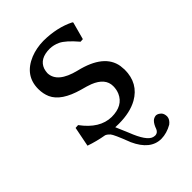

<svg xmlns="http://www.w3.org/2000/svg" viewBox="-187 -518 769 769"><g transform="rotate(-45 198.0 -133.0)"><path d="M49.8 -101.1 64.9 -102.1Q117.2 -30.8 183.1 -29.8Q247.6 -29.8 268.1 -77.6Q274.9 -94.2 274.9 -112.8Q274.9 -157.7 218.3 -180.2Q201.7 -186.5 173.8 -193.8Q85.9 -218.3 64 -267.6Q54.2 -290 54.2 -316.9Q54.2 -393.1 130.9 -424.8Q165.5 -438.5 205.1 -439Q281.7 -438.5 339.8 -409.2L341.8 -405.8L321.8 -332L308.1 -331.1Q269.5 -376.5 243.7 -388.7Q222.7 -398.4 201.2 -398.9Q143.6 -398.9 128.9 -357.9Q125.5 -347.2 125 -335.9Q126.5 -280.3 217.8 -257.8Q338.9 -229 352.1 -149.4Q353.5 -138.2 354 -127Q354 -49.8 290 -13.7Q247.6 9.8 184.1 9.8Q174.3 9.8 164.1 9.3Q167 14.6 187 63Q215.3 136.7 243.7 144.5Q250 146 255.9 146Q269 144.5 274.9 130.9Q281.7 110.8 292 100.1Q300.3 91.8 313 90.8Q324.7 91.8 335 103Q341.8 111.8 341.8 126Q340.8 142.1 324.2 154.8Q293.5 172.4 262.2 172.9Q200.7 172.9 165.5 95.2Q164.1 91.8 163.1 88.9Q139.2 26.9 130.4 16.6Q122.1 7.3 112.8 3.4Q70.8 -3.9 33.2 -17.1Z"/></g></svg>

Font: Linux Biolinum O
Style: Regular
Weight: 400
Designer: Philipp H. Poll
Foundry: Philipp H. Poll
Version: Version 1.0.4